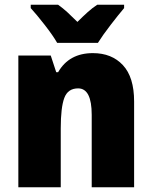

<svg xmlns="http://www.w3.org/2000/svg" viewBox="-20 -786 641 806"><path d="M388 -766Q368 -753 348 -735Q328 -717 305 -694Q282 -717 263.5 -734Q245 -751 224 -766H109V-752Q133 -726 168 -681Q203 -636 220 -606H391Q411 -638 444.5 -681.5Q478 -725 501 -752V-766ZM224 -483H216L193 -553H57V0H235V-247Q235 -335 250 -375Q265 -415 308 -415Q365 -415 365 -304V0H543V-360Q543 -462 496 -512.5Q449 -563 370 -563Q270 -563 224 -483Z"/></svg>

Font: Noto Sans UI SemiCondensed Black
Style: Regular
Weight: 900
Width: 4
Designer: Monotype Design Team
Foundry: Monotype Imaging Inc.
Version: 1.001